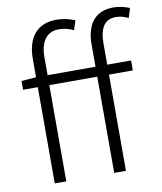

<svg xmlns="http://www.w3.org/2000/svg" viewBox="-89 -879 804 951"><g transform="rotate(-10 313.5 -404.0)"><path d="M35 -484H109V0H167V-484H408V0H467V-484H587V-534H467V-641C467 -717 493 -759 549 -759C568 -759 590 -754 612 -743L627 -791C602 -801 573 -808 546 -808C456 -808 408 -750 408 -645V-534H167V-622C167 -702 199 -748 260 -748C285 -748 310 -743 335 -731L350 -778C321 -790 289 -797 257 -797C163 -797 109 -737 109 -626V-534L35 -528Z"/></g></svg>

Font: Noto Sans HK Light
Style: Regular
Weight: 300
Designer: Ryoko NISHIZUKA 西塚涼子 (kana, bopomofo & ideographs); Paul D. Hunt (Latin, Greek & Cyrillic); Sandoll Communications 산돌커뮤니
Foundry: Adobe
Version: Version 2.004;hotconv 1.0.118;makeotfexe 2.5.65603